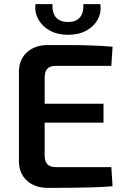

<svg xmlns="http://www.w3.org/2000/svg" viewBox="-20 -911 611 933"><path d="M213 -692Q265 -692 319.5 -692Q374 -692 426.5 -690Q479 -688 527 -684L521 -591H251Q223 -591 210 -577Q197 -563 197 -533V-157Q197 -127 210 -113Q223 -99 251 -99H521L527 -6Q479 -2 426.5 -0.5Q374 1 319.5 1.5Q265 2 213 2Q149 2 110.5 -33.5Q72 -69 72 -129V-561Q72 -621 110.5 -656.5Q149 -692 213 -692ZM89 -407H483V-315H89ZM385 -891H468Q473 -850 455 -816.5Q437 -783 400 -762.5Q363 -742 311 -742Q259 -742 222 -762.5Q185 -783 166.5 -816.5Q148 -850 152 -891H235Q233 -847 253 -825.5Q273 -804 311 -804Q348 -804 367.5 -825.5Q387 -847 385 -891Z"/></svg>

Font: Exo 2 SemiBold
Style: Regular
Weight: 600
Designer: Natanael Gama
Foundry: Natanael Gama
Version: Version 2.010